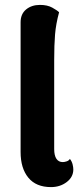

<svg xmlns="http://www.w3.org/2000/svg" viewBox="-20 -753 333 783"><path d="M188 10Q127 10 95.5 -28.5Q64 -67 64 -133V-662Q64 -696 86.5 -714.5Q109 -733 143 -733Q173 -733 193 -722Q213 -711 221 -703Q208 -655 204.5 -612.5Q201 -570 201 -508V-145Q201 -119 210 -105.5Q219 -92 236 -92Q243 -92 252 -95Q261 -98 265 -105Q273 -95 276 -83Q279 -71 279 -62Q279 -31 252 -10.5Q225 10 188 10Z"/></svg>

Font: Arima Thin
Style: Bold
Weight: 700
Version: Version 1.100